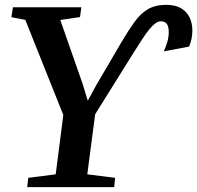

<svg xmlns="http://www.w3.org/2000/svg" viewBox="-20 -773 814 793"><path d="M92.5 0 96.5 -38.5 210 -53 241.5 -298 84.5 -691 27 -702 33.5 -743H316L310.5 -702.5L229 -690.5L321.5 -426L342.5 -357L378 -422L482 -599.5Q511 -648.5 535.8 -682.8Q560.5 -717 591 -735Q621.5 -753 666.5 -753Q704 -753 728 -738.8Q752 -724.5 763.2 -700.5Q774.5 -676.5 774.5 -647Q774.5 -628 771 -612.5Q767.5 -597 761 -580.5L656.5 -561Q664.5 -578.5 670.8 -599Q677 -619.5 677 -641Q677 -663 669.2 -674Q661.5 -685 644.5 -685Q633.5 -685 622 -676.8Q610.5 -668.5 597.5 -652.8Q584.5 -637 569 -613.5Q553.5 -590 534 -559L373 -301L340.5 -53L455.5 -38.5L451.5 0Z"/></svg>

Font: Merriweather 48pt SemiBold
Style: Italic
Weight: 600
Italic angle: -7.8°
Designer: Eben Sorkin
Foundry: Eben Sorkin
Version: Version 2.101